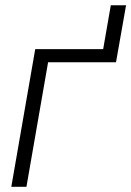

<svg xmlns="http://www.w3.org/2000/svg" viewBox="-20 -717 504 737"><path d="M425.3 -478H164.6L81.5 0H23.4L115.2 -528.3H376L405.3 -696.8H463.9Z"/></svg>

Font: Roboto Light
Style: Italic
Weight: 300
Italic angle: -12°
Designer: Google
Version: Version 2.134; 2016; ttfautohint (v1.6)